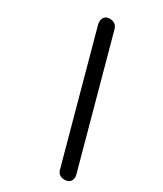

<svg xmlns="http://www.w3.org/2000/svg" viewBox="-227 -1013 934 1097"><g transform="rotate(30 240.0 -464.5)"><path d="M410 -3Q391.5 2.5 371.5 -4.2Q351.5 -11 344 -33.5L119 -857Q110.5 -885 118.8 -903.5Q127 -922 144.5 -925.5Q163 -930.5 183 -923Q203 -915.5 211 -890.5L436.5 -65Q444 -42 436 -24.5Q428 -7 410 -3Z"/></g></svg>

Font: Edu AU VIC WA NT Pre Medium
Style: Regular
Weight: 500
Designer: Tina and Corey Anderson, Eben Sorkin, Mirko Velimirovic
Foundry: Google for Education
Version: Version 1.001